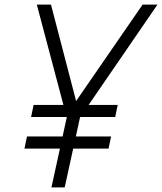

<svg xmlns="http://www.w3.org/2000/svg" viewBox="-20 -820 709 840"><path d="M205 0 272 -306 141 -800H203L313 -378L604 -800H669L330 -306L263 0ZM87 -170 98 -223H466L455 -170ZM116 -308 127 -361H495L484 -308Z"/></svg>

Font: Victor Mono Thin ExtraLight
Style: Italic
Weight: 250
Italic angle: -12°
Monospace: yes
Version: Version 1.561;gftools[0.9.30]